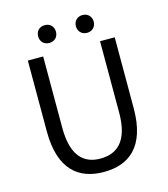

<svg xmlns="http://www.w3.org/2000/svg" viewBox="-131 -1010 984 1125"><g transform="rotate(-15 360.5 -447.5)"><path d="M360 13C510 13 624 -67 624 -303V-733H535V-300C535 -123 458 -68 360 -68C265 -68 190 -123 190 -300V-733H97V-303C97 -67 211 13 360 13ZM246 -800C278 -800 300 -822 300 -854C300 -886 278 -908 246 -908C214 -908 192 -886 192 -854C192 -822 214 -800 246 -800ZM475 -800C506 -800 529 -822 529 -854C529 -886 506 -908 475 -908C444 -908 421 -886 421 -854C421 -822 444 -800 475 -800Z"/></g></svg>

Font: Noto Sans CJK TC Regular
Style: Regular
Weight: 400
Designer: Ryoko NISHIZUKA (kana & ideographs); Paul D. Hunt (Latin, Greek & Cyrillic); Wenlong ZHANG (bopomofo); Sandoll Communica
Foundry: Adobe Systems Incorporated
Version: Version 1.001;PS 1.001;hotconv 1.0.78;makeotf.lib2.5.61930